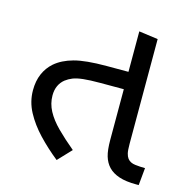

<svg xmlns="http://www.w3.org/2000/svg" viewBox="-93 -691 758 779"><g transform="rotate(15 286.0 -301.5)"><path d="M209 -12Q164 -48 126.5 -87.5Q89 -127 66 -170Q43 -213 43 -261Q43 -300 56 -330Q69 -360 93 -381Q123 -407 170.5 -420Q218 -433 306 -433H418V-360H300Q255 -360 228 -357Q201 -354 185 -347.5Q169 -341 156 -331Q141 -319 133 -301.5Q125 -284 125 -261Q125 -227 141.5 -196Q158 -165 189 -134Q220 -103 262 -68ZM546 0Q503 0 474.5 -9.5Q446 -19 429 -37Q413 -54 405.5 -79Q398 -104 398 -148V-603L478 -592V-152Q478 -125 481 -112.5Q484 -100 490 -92Q501 -78 522.5 -75.5Q544 -73 564 -73L557 0Z"/></g></svg>

Font: lguzrati25
Style: Book
Weight: 400
Designer: Jelle Bosma - Monotype Design Team, Universal Thirst
Foundry: Monotype Imaging Inc.
Version: Version 2.106